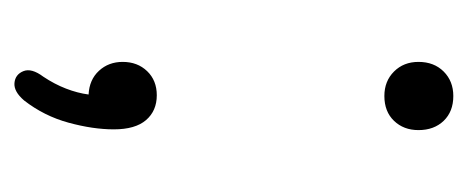

<svg xmlns="http://www.w3.org/2000/svg" viewBox="-206 -322 632 259"><g transform="rotate(90 109.5 -193.0)"><path d="M110 -396Q90 -396 77 -409Q64 -422 64 -442Q64 -463 77 -476Q90 -489 110 -489Q131 -489 143.5 -476Q156 -463 156 -442Q156 -422 143.5 -409Q131 -396 110 -396ZM116 90Q104 104 92.5 103Q81 102 76.5 91Q72 80 84 64Q94 49 100 33.5Q106 18 108 3Q88 2 76 -11Q64 -24 64 -43Q64 -63 76.5 -76Q89 -89 109 -89Q130 -89 142.5 -74.5Q155 -60 155 -31Q155 -3 146 30Q137 63 116 90Z"/></g></svg>

Font: Nunito Light
Style: Regular
Weight: 300
Designer: Vernon Adams
Foundry: Vernon Adams
Version: Version 3.601; ttfautohint (v1.8.2.53-6de2)